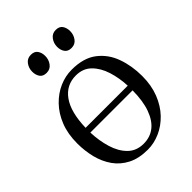

<svg xmlns="http://www.w3.org/2000/svg" viewBox="-215 -838 955 955"><g transform="rotate(-45 262.0 -361.0)"><path d="M256 11Q194 11 150.5 -11.2Q107 -33.5 80.2 -71.5Q53.5 -109.5 41.2 -158Q29 -206.5 29 -259.5Q29 -326 49.5 -377.8Q70 -429.5 104.8 -465.5Q139.5 -501.5 182 -520Q224.5 -538.5 269 -538.5Q352 -538.5 401.5 -500.5Q451 -462.5 473 -401Q495 -339.5 495 -268.5Q495 -202.5 474.5 -150.5Q454 -98.5 419.5 -62.5Q385 -26.5 342.5 -7.8Q300 11 256 11ZM262 -24.5Q308 -24.5 340.8 -50.2Q373.5 -76 391.8 -126.8Q410 -177.5 410.5 -251.5H113.5Q115.5 -193 131.2 -140.8Q147 -88.5 179.2 -56.5Q211.5 -24.5 262 -24.5ZM113.5 -285H410Q407.5 -341.5 391.8 -391.2Q376 -441 344.5 -472.2Q313 -503.5 263 -503.5Q195.5 -503.5 156 -448.2Q116.5 -393 113.5 -285ZM169.5 -615Q145 -615 134 -631Q123 -647 123 -670Q123 -695 137.5 -714.8Q152 -734.5 177 -734.5H178Q202.5 -734.5 213.5 -718.5Q224.5 -702.5 224.5 -679.5Q224.5 -654.5 210 -634.8Q195.5 -615 170.5 -615ZM344.5 -615Q320.5 -615 309.2 -631Q298 -647 298 -670Q298 -695 312.8 -714.8Q327.5 -734.5 352 -734.5H353Q377.5 -734.5 388.5 -718.5Q399.5 -702.5 399.5 -679.5Q399.5 -654.5 385.2 -634.8Q371 -615 345.5 -615Z"/></g></svg>

Font: Merriweather 96pt Light
Style: Regular
Weight: 300
Version: Version 2.100